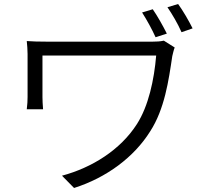

<svg xmlns="http://www.w3.org/2000/svg" viewBox="-20 -877 1040 954"><path d="M739 -831 686 -815C709 -779 735 -732 753 -692L809 -710C790 -748 762 -798 739 -831ZM865 -857 812 -841C836 -806 863 -760 882 -717L937 -736C917 -776 889 -824 865 -857ZM848 -641 794 -675C778 -671 756 -670 737 -670C683 -670 249 -670 217 -670C174 -670 139 -671 113 -673C115 -652 117 -631 117 -609C117 -567 117 -425 117 -395C117 -377 116 -357 113 -334H194C192 -358 191 -380 191 -395C191 -425 191 -573 191 -601C263 -601 700 -601 756 -601C746 -481 718 -350 660 -260C578 -132 437 -44 288 -4L348 57C509 6 646 -96 726 -224C798 -335 818 -477 836 -598C838 -607 844 -632 848 -641Z"/></svg>

Font: ChiuKong Gothic MN Normal
Style: Regular
Weight: 350
Designer: Ryoko NISHIZUKA 西塚涼子 (kana, bopomofo & ideographs); Paul D. Hunt (Latin, Greek & Cyrillic); Sandoll Communications 산돌커뮤니
Foundry: Adobe
Version: Version 1.300